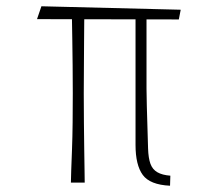

<svg xmlns="http://www.w3.org/2000/svg" viewBox="-20 -583 694 612"><path d="M522 9Q458 6 435 -25.5Q412 -57 412 -121Q412 -144 412 -170Q412 -196 412 -221Q412 -246 412 -266.5Q412 -287 412 -299V-546L447 -549V-300Q447 -277 448 -244.5Q449 -212 450 -177Q451 -142 452 -109Q453 -79 459.5 -61Q466 -43 481.5 -34Q497 -25 523 -23ZM206 -1Q206 -12 207 -39.5Q208 -67 209.5 -106.5Q211 -146 211.5 -192.5Q212 -239 212 -286Q212 -332 211.5 -375.5Q211 -419 210.5 -454Q210 -489 209.5 -513.5Q209 -538 209 -547L249 -549Q249 -539 248.5 -514Q248 -489 248 -452.5Q248 -416 247.5 -373Q247 -330 247 -285Q247 -238 247.5 -192Q248 -146 248.5 -107Q249 -68 249.5 -40Q250 -12 250 -1ZM550 -521 98 -522 112 -563 556 -552Z"/></svg>

Font: Truculenta ExtraLight
Style: Regular
Weight: 250
Version: Version 1.002